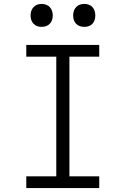

<svg xmlns="http://www.w3.org/2000/svg" viewBox="-20 -959 640 979"><path d="M114 0V-60H267V-670H114V-730H486V-670H334V-60H486V0ZM410 -822Q384 -822 368.5 -837.5Q353 -853 353 -880Q353 -907 368.5 -923Q384 -939 410 -939Q436 -939 451 -923Q466 -907 466 -880Q466 -853 451 -837.5Q436 -822 410 -822ZM192 -822Q167 -822 151.5 -837.5Q136 -853 136 -880Q136 -907 151.5 -923Q167 -939 192 -939Q218 -939 233.5 -923Q249 -907 249 -880Q249 -853 233.5 -837.5Q218 -822 192 -822Z"/></svg>

Font: JetBrains Mono NL ExtraLight
Style: Regular
Weight: 200
Designer: Philipp Nurullin, Konstantin Bulenkov
Foundry: JetBrains
Version: Version 2.304; ttfautohint (v1.8.4.7-5d5b)